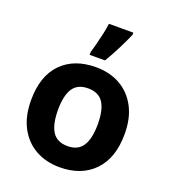

<svg xmlns="http://www.w3.org/2000/svg" viewBox="-145 -903 909 1020"><g transform="rotate(20 309.5 -393.0)"><path d="M574 -274Q574 -138 502.5 -64Q431 10 308 10Q232 10 172.5 -23Q113 -56 79 -119.5Q45 -183 45 -274Q45 -410 116 -483Q187 -556 311 -556Q388 -556 447 -523Q506 -490 540 -427Q574 -364 574 -274ZM197 -274Q197 -193 223.5 -151.5Q250 -110 310 -110Q369 -110 395.5 -151.5Q422 -193 422 -274Q422 -355 395.5 -395.5Q369 -436 309 -436Q250 -436 223.5 -395.5Q197 -355 197 -274ZM255 -606V-621Q262 -644 270 -675.5Q278 -707 285 -738.5Q292 -770 295 -796H433V-784Q416 -745 393 -699Q370 -653 342 -606Z"/></g></svg>

Font: BC Sans
Style: Bold
Weight: 700
Designer: Monotype Design Team
Province of B.C.
Foundry: Monotype Imaging Inc.
Version: Version 2.000;GOOG;noto-source:20170915:90ef993387c0